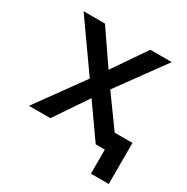

<svg xmlns="http://www.w3.org/2000/svg" viewBox="-150 -648 887 910"><g transform="rotate(30 293.0 -193.5)"><path d="M466.8 131.8V0H417L290.5 -179.7L168.9 0H51.8L236.8 -255.9L51.8 -517.6H168.9L293 -336.4L417 -517.6H534.2L346.7 -259.8L467.3 -92.8H564.5V131.8Z"/></g></svg>

Font: Cascadia Code NF
Style: Regular
Weight: 400
Monospace: yes
Designer: Aaron Bell
Foundry: Saja Typeworks
Version: Version 2404.023; ttfautohint (v1.8.4)